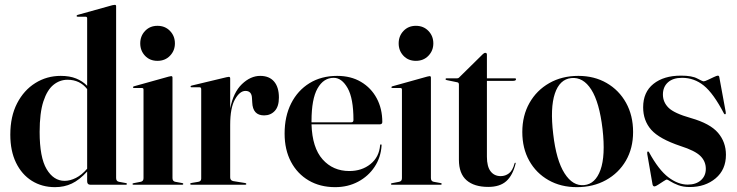

<svg xmlns="http://www.w3.org/2000/svg" viewBox="-20 -762 3042 792"><path d="M22.5 -206.5Q22.5 -281.5 50.5 -335.8Q78.5 -390 125.8 -419.5Q173 -449 230.5 -449Q267.5 -449 294 -438.2Q320.5 -427.5 339.5 -408V-686.5Q339.5 -693 333 -693H300.5Q296 -693 296 -696.5Q296 -699 300 -700.5L443.5 -740.5Q450.5 -742 453.5 -742Q459 -742 459 -736.5V-27.5Q459 -14 471 -12L498.5 -7Q503.5 -6.5 503.5 -3Q503.5 0 499.5 0H352.5Q339.5 0 339.5 -14.5V-54.5Q307.5 -19.5 276.2 -4.8Q245 10 207 10Q153 10 111.2 -16.2Q69.5 -42.5 46 -91Q22.5 -139.5 22.5 -206.5ZM143.5 -217.5Q143.5 -113 172.2 -64.5Q201 -16 246.5 -16Q269 -16 293 -28Q317 -40 339.5 -66V-394.5Q309.5 -433 258.5 -433Q226.5 -433 200.5 -412Q174.5 -391 159 -343.8Q143.5 -296.5 143.5 -217.5Z M629.5 -511Q598 -511 578.2 -532Q558.5 -553 558.5 -583Q558.5 -613.5 578.5 -634.5Q598.5 -655.5 629.5 -655.5Q661 -655.5 681.2 -634.5Q701.5 -613.5 701.5 -583Q701.5 -553 681.2 -532Q661 -511 629.5 -511ZM691.5 -442V-27.5Q691.5 -14 703.5 -12L731 -7Q736 -6.5 736 -3Q736 0 732 0H530.5Q526.5 0 526.5 -3Q526.5 -5.5 531.5 -6.5L560 -12Q572 -14 572 -27V-392.5Q572 -399 565.5 -399H533Q528.5 -399 528.5 -402.5Q528.5 -404.5 532.5 -406L676 -446Q683 -448 686 -448Q691.5 -448 691.5 -442Z M929.5 -438.5V-314.5Q942.5 -381 978 -415Q1013.5 -449 1053.5 -449Q1090.5 -449 1110.5 -425.8Q1130.5 -402.5 1130.5 -359.5Q1130.5 -322.5 1113.2 -304.2Q1096 -286 1069.5 -286Q1022.5 -286 1020.5 -339.5L1019.5 -355.5Q1019 -387 992.5 -387Q969 -387 949.2 -352Q929.5 -317 929.5 -246.5V-30.5Q929.5 -17.5 942 -15L991.5 -7Q996 -6 996 -3Q996 0 991.5 0H769.5Q764.5 0 764.5 -3.5Q764.5 -6.5 771 -7.5L798 -12Q810 -14 810 -25.5V-394Q810 -402 803.5 -402H769.5Q766 -402 766 -405Q766 -407.5 770.5 -409L914.5 -443.5Q922 -445 924 -445Q929.5 -445 929.5 -438.5Z M1557 -258.5Q1557 -249 1545.5 -249H1265Q1268 -152.5 1310.8 -104.5Q1353.5 -56.5 1421 -56.5Q1472.5 -56.5 1508.2 -85.2Q1544 -114 1548 -163Q1548.5 -166.5 1551 -166.5Q1554.5 -166.5 1554 -162Q1551 -112.5 1525.2 -73.8Q1499.5 -35 1457.2 -12.5Q1415 10 1362.5 10Q1300.5 10 1253.5 -17.5Q1206.5 -45 1180.2 -94.8Q1154 -144.5 1154 -211Q1154 -282 1181 -335.5Q1208 -389 1256.8 -419Q1305.5 -449 1371 -449Q1427.5 -449 1469.2 -424.2Q1511 -399.5 1534 -356.5Q1557 -313.5 1557 -258.5ZM1265 -262.5Q1265 -260 1265 -257.5H1429.5Q1438 -257.5 1438 -267Q1438 -356 1414 -398.5Q1390 -441 1356.5 -441Q1314.5 -441 1289.8 -397.2Q1265 -353.5 1265 -262.5Z M1695.5 -511Q1664 -511 1644.2 -532Q1624.5 -553 1624.5 -583Q1624.5 -613.5 1644.5 -634.5Q1664.5 -655.5 1695.5 -655.5Q1727 -655.5 1747.2 -634.5Q1767.5 -613.5 1767.5 -583Q1767.5 -553 1747.2 -532Q1727 -511 1695.5 -511ZM1757.5 -442V-27.5Q1757.5 -14 1769.5 -12L1797 -7Q1802 -6.5 1802 -3Q1802 0 1798 0H1596.5Q1592.5 0 1592.5 -3Q1592.5 -5.5 1597.5 -6.5L1626 -12Q1638 -14 1638 -27V-392.5Q1638 -399 1631.5 -399H1599Q1594.5 -399 1594.5 -402.5Q1594.5 -404.5 1598.5 -406L1742 -446Q1749 -448 1752 -448Q1757.5 -448 1757.5 -442Z M1866.5 -422.5 1823 -431.5Q1818 -432.5 1818 -435.5Q1818 -439 1821.5 -439H1865.5Q1871.5 -439 1875 -443.5L1971.5 -538.5Q1977 -544 1982 -544Q1988.5 -544 1988.5 -536.5V-439H2103.5Q2108.5 -439 2108.5 -435Q2108.5 -428.5 2096 -428.5H1988.5V-115.5Q1988.5 -75 2003.8 -55.2Q2019 -35.5 2045.5 -35.5Q2064.5 -35.5 2079.8 -47.2Q2095 -59 2102.5 -88Q2103.5 -91 2105.5 -90.8Q2107.5 -90.5 2107 -87.5Q2095 -38.5 2068.5 -14.8Q2042 9 1994 9Q1936 9 1904.5 -18.5Q1873 -46 1873 -103V-413Q1873 -421.5 1866.5 -422.5Z M2365.5 -449Q2431.5 -449 2482.5 -419.5Q2533.5 -390 2562.5 -337.8Q2591.5 -285.5 2591.5 -217.5Q2591.5 -150.5 2561.8 -99.2Q2532 -48 2479.5 -19Q2427 10 2359.5 10Q2293.5 10 2242.8 -18.8Q2192 -47.5 2163.2 -98.8Q2134.5 -150 2134.5 -217.5Q2134.5 -285 2164 -337.2Q2193.5 -389.5 2245.8 -419.2Q2298 -449 2365.5 -449ZM2390 1.5Q2436 -3 2457 -61.2Q2478 -119.5 2465.5 -229.5Q2452.5 -340 2419 -392.5Q2385.5 -445 2336.5 -440Q2288.5 -435 2268.8 -376Q2249 -317 2262 -209Q2274.5 -100.5 2308.8 -47Q2343 6.5 2390 1.5Z M2816.5 -0.5Q2851 -0.5 2871.2 -18.5Q2891.5 -36.5 2891.5 -65.5Q2891.5 -96.5 2869.2 -118.5Q2847 -140.5 2787.5 -159.5Q2699.5 -189 2666.2 -226.8Q2633 -264.5 2633 -319.5Q2633 -382 2675.5 -416Q2718 -450 2789 -450Q2834.5 -450 2856.2 -438.2Q2878 -426.5 2882.5 -426.5Q2887.5 -426.5 2900 -432.5Q2912.5 -438.5 2924.8 -444.2Q2937 -450 2941 -450Q2946 -450 2947 -444.5L2973.5 -300.5Q2975 -292.5 2972 -291Q2969 -289.5 2966.5 -293.5Q2923 -377 2883.2 -409Q2843.5 -441 2793.5 -441Q2756 -441 2735.2 -422.2Q2714.5 -403.5 2714.5 -372Q2714.5 -340.5 2737.8 -317.5Q2761 -294.5 2830 -275Q2909 -252.5 2941.8 -214.2Q2974.5 -176 2974.5 -123.5Q2974.5 -62 2931.8 -26.2Q2889 9.5 2825.5 9.5Q2798 9.5 2777.8 1.8Q2757.5 -6 2745.5 -13.8Q2733.5 -21.5 2730.5 -21.5Q2728 -21.5 2717.2 -14.5Q2706.5 -7.5 2695.2 -0.2Q2684 7 2680 7Q2673 7 2671.5 -2.5L2650 -126Q2648.5 -135 2652 -137Q2653.5 -138.5 2657 -134.5Q2697 -61 2737 -30.8Q2777 -0.5 2816.5 -0.5Z"/></svg>

Font: Fraunces 144pt SemiBold
Style: Regular
Weight: 600
Version: Version 1.000;[0bf87f6ff]